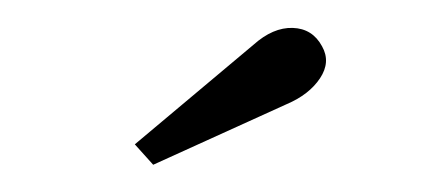

<svg xmlns="http://www.w3.org/2000/svg" viewBox="-20 -757 323 141"><path d="M92.5 -636 79 -651 166 -724Q180.5 -737 195 -736.5Q209.5 -736 216.5 -723Q223 -711.5 215 -699.5Q207 -687.5 190.5 -680.5Z"/></svg>

Font: Imbue 50pt Medium
Style: Regular
Weight: 500
Designer: Tyler Finck
Foundry: Etcetera Type Company
Version: Version 1.102; ttfautohint (v1.8.3)